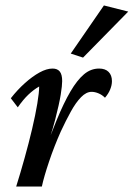

<svg xmlns="http://www.w3.org/2000/svg" viewBox="-20 -681 488 701"><path d="M314.5 -345.7Q294.9 -345.7 275.9 -326.2Q256.8 -306.6 238.8 -273.9Q220.7 -241.2 202.1 -201.2Q177.7 -146.5 159.2 -91.3Q140.6 -36.1 132.8 0H39.1Q54.7 -49.8 69.8 -104Q85 -158.2 97.2 -210Q109.4 -261.7 116.2 -302.7Q123 -343.8 123 -365.2Q102.5 -353.5 83.5 -335.4Q64.5 -317.4 44.9 -289.1L19.5 -322.3Q43.9 -353.5 71.3 -377.9Q98.6 -402.3 124.5 -416.5Q150.4 -430.7 171.9 -430.7Q189.5 -430.7 198.2 -419.9Q207 -409.2 207 -384.8Q207 -369.1 201.7 -335.4Q196.3 -301.8 181.2 -243.2Q166 -184.6 133.8 -95.7H129.9Q161.1 -179.7 187 -242.7Q212.9 -305.7 237.3 -347.2Q261.7 -388.7 286.6 -409.7Q311.5 -430.7 341.8 -430.7Q364.3 -430.7 376.5 -418.5Q388.7 -406.2 388.7 -384.8Q388.7 -370.1 382.3 -354.5Q376 -338.9 363.3 -324.2Q352.5 -335 339.4 -340.3Q326.2 -345.7 314.5 -345.7ZM283.2 -470.7 238.3 -485.4 359.4 -661.1 448.2 -638.7Z"/></svg>

Font: Crimson Pro Medium
Style: Italic
Weight: 500
Italic angle: -12°
Designer: Jacques Le Bailly
Foundry: Baron von Fonthausen
Version: Version 1.003